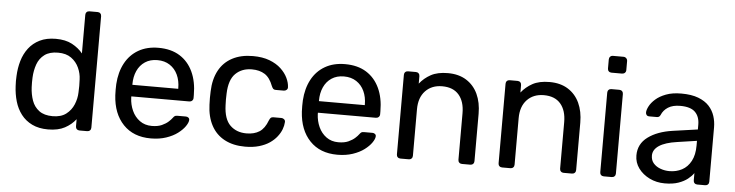

<svg xmlns="http://www.w3.org/2000/svg" viewBox="-45 -923 4363 1140"><g transform="rotate(5 2136.5 -353.5)"><path d="M264.3 10Q209.1 10 169.2 -9.4Q129.3 -28.8 103.6 -62.4Q77.9 -96 65.4 -139.2Q52.9 -182.4 50.7 -229.9Q49.7 -246.4 49.7 -260.2Q49.7 -273.9 50.7 -290.2Q52.7 -337.1 65.2 -380.2Q77.8 -423.2 103.4 -456.9Q129.1 -490.6 169.1 -510.3Q209.1 -530 264.3 -530Q322.6 -530 361.8 -509Q400.9 -487.9 425.8 -457V-687.1Q425.8 -697.3 432.1 -703.6Q438.5 -710 448.7 -710H497.2Q507.4 -710 513.7 -703.6Q520.1 -697.3 520.1 -687.1V-22.9Q520.1 -12.7 513.7 -6.4Q507.4 0 497.2 0H451.5Q441.3 0 434.9 -6.4Q428.6 -12.7 428.6 -22.9V-65.4Q403.8 -32.8 364.1 -11.4Q324.4 10 264.3 10ZM284.7 -70.7Q334.6 -70.7 365 -93.9Q395.4 -117.2 410.1 -152.5Q424.8 -187.9 425.8 -224.6Q426.9 -241.1 426.9 -263.3Q426.9 -285.5 425.8 -301.8Q424.8 -337.3 409.5 -371.1Q394.3 -404.8 363.8 -427.1Q333.4 -449.3 284.7 -449.3Q234.2 -449.3 204.2 -426.9Q174.2 -404.4 161.2 -367.9Q148.2 -331.3 146.2 -288.9Q144.8 -260 146.2 -231.1Q148.2 -188.7 161.2 -152.1Q174.2 -115.6 204.2 -93.1Q234.2 -70.7 284.7 -70.7Z M876.5 10Q773.1 10 712.3 -53.7Q651.4 -117.4 644.9 -227.3Q644.1 -239.9 644.1 -260.6Q644.1 -281.3 644.9 -293.6Q649.4 -365 678 -418.3Q706.6 -471.6 757.1 -500.8Q807.6 -530 876.3 -530Q951.6 -530 1003.2 -497.8Q1054.8 -465.6 1082.1 -406.9Q1109.3 -348.3 1109.3 -269.4V-251.6Q1109.3 -241.4 1102.5 -235Q1095.7 -228.6 1085.6 -228.6H740.4Q740.4 -228.4 740.4 -225Q740.4 -221.6 740.4 -219.6Q742.1 -179.3 758.2 -143.8Q774.2 -108.4 804.4 -86.3Q834.5 -64.3 876.1 -64.3Q912.2 -64.3 936.2 -75.2Q960.2 -86.2 974.8 -99.6Q989.5 -113.1 994.5 -120.5Q1003.5 -132.7 1008.7 -135.2Q1013.9 -137.7 1025.1 -137.7H1073.5Q1082.7 -137.7 1089.2 -132.2Q1095.7 -126.6 1094.7 -117.4Q1093.7 -102.4 1078.8 -80.8Q1063.9 -59.2 1036.2 -38.2Q1008.5 -17.3 968.1 -3.7Q927.6 10 876.5 10ZM740.4 -297.6H1013.8V-301Q1013.8 -345.7 997.5 -380.9Q981.3 -416 950.3 -436.3Q919.4 -456.6 876.3 -456.6Q833.2 -456.6 802.7 -436.3Q772.2 -416 756.3 -380.9Q740.4 -345.7 740.4 -301Z M1439 10Q1367.9 10 1316.4 -17.3Q1265 -44.6 1237.2 -96.4Q1209.3 -148.3 1206.9 -219.8Q1205.9 -235 1205.9 -259.8Q1205.9 -284.6 1206.9 -300Q1209.3 -372.4 1237.1 -423.9Q1264.8 -475.4 1316.3 -502.7Q1367.9 -530 1439 -530Q1496.9 -530 1538.6 -514Q1580.2 -498 1607 -472.8Q1633.8 -447.6 1647.5 -418.9Q1661.1 -390.1 1662.1 -364.4Q1663.1 -354.3 1655.8 -347.9Q1648.6 -341.5 1639.2 -341.5H1591.3Q1581.1 -341.5 1576.2 -346.2Q1571.3 -350.9 1566.3 -362.3Q1547.9 -411.3 1516.9 -431Q1485.8 -450.8 1439.9 -450.8Q1380.4 -450.8 1342.7 -413.9Q1305.1 -377 1302.4 -295Q1300.6 -258.5 1302.4 -224.8Q1305.2 -142.4 1342.8 -105.8Q1380.4 -69.2 1439.9 -69.2Q1486.4 -69.2 1517.3 -89Q1548.1 -108.7 1566.3 -157.7Q1571.1 -169.1 1576.1 -173.8Q1581.1 -178.5 1591.3 -178.5H1639.2Q1648.6 -178.5 1655.8 -172.1Q1663.1 -165.7 1662.1 -155.6Q1661.1 -135.2 1652.8 -113Q1644.6 -90.7 1627.3 -68.6Q1610.1 -46.4 1584.2 -28.8Q1558.3 -11.2 1521.9 -0.6Q1485.5 10 1439 10Z M1988.5 10Q1885.1 10 1824.3 -53.7Q1763.4 -117.4 1756.9 -227.3Q1756.1 -239.9 1756.1 -260.6Q1756.1 -281.3 1756.9 -293.6Q1761.4 -365 1790 -418.3Q1818.6 -471.6 1869.1 -500.8Q1919.6 -530 1988.3 -530Q2063.6 -530 2115.2 -497.8Q2166.8 -465.6 2194.1 -406.9Q2221.3 -348.3 2221.3 -269.4V-251.6Q2221.3 -241.4 2214.5 -235Q2207.7 -228.6 2197.6 -228.6H1852.4Q1852.4 -228.4 1852.4 -225Q1852.4 -221.6 1852.4 -219.6Q1854.1 -179.3 1870.2 -143.8Q1886.2 -108.4 1916.4 -86.3Q1946.5 -64.3 1988.1 -64.3Q2024.2 -64.3 2048.2 -75.2Q2072.2 -86.2 2086.8 -99.6Q2101.5 -113.1 2106.5 -120.5Q2115.5 -132.7 2120.7 -135.2Q2125.9 -137.7 2137.1 -137.7H2185.5Q2194.7 -137.7 2201.2 -132.2Q2207.7 -126.6 2206.7 -117.4Q2205.7 -102.4 2190.8 -80.8Q2175.9 -59.2 2148.2 -38.2Q2120.5 -17.3 2080.1 -3.7Q2039.6 10 1988.5 10ZM1852.4 -297.6H2125.8V-301Q2125.8 -345.7 2109.5 -380.9Q2093.3 -416 2062.3 -436.3Q2031.4 -456.6 1988.3 -456.6Q1945.2 -456.6 1914.7 -436.3Q1884.2 -416 1868.3 -380.9Q1852.4 -345.7 1852.4 -301Z M2364.2 0Q2354 0 2347.6 -6.4Q2341.3 -12.7 2341.3 -22.9V-497.1Q2341.3 -507.3 2347.6 -513.6Q2354 -520 2364.2 -520H2410.8Q2421 -520 2427.4 -513.6Q2433.7 -507.3 2433.7 -497.1V-452.7Q2460.4 -486.6 2499.9 -508.3Q2539.4 -530 2601.4 -530Q2666.2 -530 2711.4 -501.5Q2756.6 -473.1 2780.1 -422.7Q2803.5 -372.2 2803.5 -305.4V-22.9Q2803.5 -12.7 2797.1 -6.4Q2790.7 0 2780.6 0H2730.9Q2720.8 0 2714.4 -6.4Q2708 -12.7 2708 -22.9V-300.1Q2708 -370.1 2673.9 -409.7Q2639.8 -449.3 2574.3 -449.3Q2512.1 -449.3 2474.3 -409.7Q2436.6 -370.1 2436.6 -300.1V-22.9Q2436.6 -12.7 2430.2 -6.4Q2423.8 0 2413.6 0Z M2970.2 0Q2960 0 2953.6 -6.4Q2947.3 -12.7 2947.3 -22.9V-497.1Q2947.3 -507.3 2953.6 -513.6Q2960 -520 2970.2 -520H3016.8Q3027 -520 3033.4 -513.6Q3039.7 -507.3 3039.7 -497.1V-452.7Q3066.4 -486.6 3105.9 -508.3Q3145.4 -530 3207.4 -530Q3272.2 -530 3317.4 -501.5Q3362.6 -473.1 3386.1 -422.7Q3409.5 -372.2 3409.5 -305.4V-22.9Q3409.5 -12.7 3403.1 -6.4Q3396.7 0 3386.6 0H3336.9Q3326.8 0 3320.4 -6.4Q3314 -12.7 3314 -22.9V-300.1Q3314 -370.1 3279.9 -409.7Q3245.8 -449.3 3180.3 -449.3Q3118.1 -449.3 3080.3 -409.7Q3042.6 -370.1 3042.6 -300.1V-22.9Q3042.6 -12.7 3036.2 -6.4Q3029.8 0 3019.6 0Z M3576.2 0Q3566 0 3559.6 -6.4Q3553.3 -12.7 3553.3 -22.9V-497.1Q3553.3 -507.3 3559.6 -513.6Q3566 -520 3576.2 -520H3623.6Q3633.7 -520 3640.1 -513.6Q3646.5 -507.3 3646.5 -497.1V-22.9Q3646.5 -12.7 3640.1 -6.4Q3633.7 0 3623.6 0ZM3568.2 -617.3Q3558 -617.3 3551.6 -623.6Q3545.3 -630 3545.3 -640.2V-693.7Q3545.3 -703.9 3551.6 -710.7Q3558 -717.5 3568.2 -717.5H3630.7Q3640.9 -717.5 3647.7 -710.7Q3654.5 -703.9 3654.5 -693.7V-640.2Q3654.5 -630 3647.7 -623.6Q3640.9 -617.3 3630.7 -617.3Z M3940.1 10Q3890.4 10 3849.3 -10.2Q3808.1 -30.4 3783.2 -64.3Q3758.3 -98.3 3758.3 -140.9Q3758.3 -209.8 3814.2 -250.9Q3870 -292 3960.3 -304.9L4108.5 -326V-354.6Q4108.5 -402.6 4081.3 -429.6Q4054 -456.6 3992.4 -456.6Q3947.5 -456.6 3919.9 -438.9Q3892.3 -421.3 3880.7 -392.6Q3874.6 -378.3 3860 -378.3H3815.1Q3803.5 -378.3 3798.2 -384.7Q3792.9 -391.1 3793.1 -400.3Q3793.3 -415.3 3804.7 -437.1Q3816 -458.9 3839.8 -480.1Q3863.6 -501.3 3901.3 -515.6Q3939 -530 3992.7 -530Q4053.4 -530 4094.2 -514.3Q4134.9 -498.6 4158.6 -472.7Q4182.2 -446.8 4192.7 -414Q4203.1 -381.3 4203.1 -347.3V-22.9Q4203.1 -12.7 4196.7 -6.4Q4190.3 0 4180.1 0H4133.5Q4123.3 0 4116.9 -6.4Q4110.6 -12.7 4110.6 -22.9V-66.4Q4098.2 -48 4076.3 -30.7Q4054.4 -13.3 4021.3 -1.7Q3988.2 10 3940.1 10ZM3961.2 -64.9Q4002.3 -64.9 4035.9 -82.6Q4069.5 -100.4 4089.3 -137.4Q4109.1 -174.4 4109.1 -230.4V-258.3L3993.2 -241.2Q3921.7 -231.1 3885.9 -207.3Q3850.1 -183.5 3850.1 -148.1Q3850.1 -120 3866.3 -101.7Q3882.6 -83.4 3908.2 -74.2Q3933.7 -64.9 3961.2 -64.9Z"/></g></svg>

Font: Rubik Light
Style: Regular
Weight: 300
Designer: Hubert and Fischer
Foundry: Hubert and Fischer
Version: Version 2.300;gftools[0.9.30]